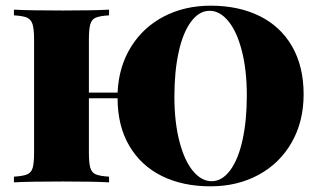

<svg xmlns="http://www.w3.org/2000/svg" viewBox="-20 -642 1125 676"><path d="M1049 -310Q1049 -214 1007 -140.5Q965 -67 890.5 -26.5Q816 14 721 14Q623 14 549.5 -22.5Q476 -59 435 -129Q394 -199 394 -296H293V-106Q293 -68 298 -51Q303 -34 317.5 -28Q332 -22 364 -20V0Q309 -3 202 -3Q83 -3 29 0V-20Q61 -22 75.5 -28Q90 -34 95 -51Q100 -68 100 -106V-502Q100 -540 94.5 -557Q89 -574 75 -580Q61 -586 29 -588V-608Q83 -605 202 -605Q308 -605 364 -608V-588Q332 -586 317.5 -580Q303 -574 298 -557Q293 -540 293 -502V-316H394Q398 -407 441 -476.5Q484 -546 557 -584Q630 -622 722 -622Q820 -622 894 -585.5Q968 -549 1008.5 -478.5Q1049 -408 1049 -310ZM849 -306Q849 -395 831.5 -463Q814 -531 784 -567.5Q754 -604 718 -604Q681 -604 652.5 -565.5Q624 -527 609 -458.5Q594 -390 594 -302Q594 -213 611.5 -145Q629 -77 659 -40.5Q689 -4 725 -4Q762 -4 790.5 -42.5Q819 -81 834 -149.5Q849 -218 849 -306Z"/></svg>

Font: Playfair Display SC Black
Style: Regular
Weight: 900
Designer: Claus Eggers Sørensen
Foundry: Claus Eggers Sørensen
Version: Version 1.200; ttfautohint (v1.6)